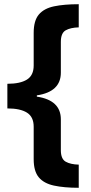

<svg xmlns="http://www.w3.org/2000/svg" viewBox="-20 -734 434 912"><path d="M354 158Q284 158 236 147.5Q188 137 164 108Q140 79 140 22V-132Q140 -179 108 -199Q76 -219 15 -219V-336Q76 -336 108 -356Q140 -376 140 -423V-578Q140 -636 164.5 -665Q189 -694 237 -704Q285 -714 354 -714V-604Q315 -603 292 -590Q269 -577 269 -535V-389Q269 -298 155 -281V-275Q269 -258 269 -167V-21Q269 21 292 34Q315 47 354 48Z"/></svg>

Font: Noto Sans Adlam
Style: Regular
Weight: 400
Designer: Mark Jamra, Neil Patel
Foundry: JamraPatel LLC
Version: Version 3.001